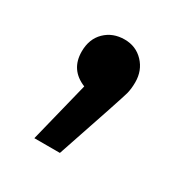

<svg xmlns="http://www.w3.org/2000/svg" viewBox="-82 -196 391 410"><g transform="rotate(30 113.5 8.5)"><path d="M116 148H53L90 -1Q48 -18 48 -63Q48 -94 67 -112.5Q86 -131 115 -131Q143 -131 161.5 -111.5Q180 -92 180 -63Q180 -48 177 -35.5Q174 -23 116 148Z"/></g></svg>

Font: Argentum Novus
Style: Regular
Weight: 400
Designer: Julieta Ulanovsky
Foundry: Julieta Ulanovsky
Version: Version 7.20;July 27, 2021;FontCreator 13.0.0.2683 64-bit